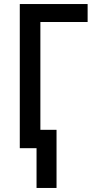

<svg xmlns="http://www.w3.org/2000/svg" viewBox="-20 -734 468 951"><path d="M414 -714V-625H180V-91H260V197H161V0H78V-714Z"/></svg>

Font: Noto Sans Condensed Medium
Style: Regular
Weight: 500
Width: 3
Designer: Monotype Design Team
Foundry: Monotype Imaging Inc.
Version: Version 2.013; ttfautohint (v1.8.4.7-5d5b)